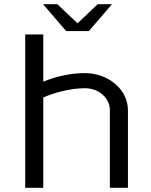

<svg xmlns="http://www.w3.org/2000/svg" viewBox="-20 -894 719 914"><path d="M513 -874H445L349 -783L253 -874H185L295 -746H403ZM100 0H186V-429.9C237.7 -453.1 316.1 -474 385 -474C450.1 -474 503 -427.4 503 -370V0H589V-370C589 -467.2 496.7 -546 383 -546C315.6 -546 243.8 -529.3 186 -505.3V-730H100Z"/></svg>

Font: Resamitz
Style: Bold
Weight: 700
Designer: gluk
Foundry: gluk
Version: Version 0.047